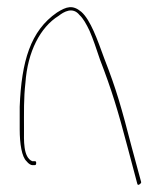

<svg xmlns="http://www.w3.org/2000/svg" viewBox="-20 -563 456 536"><path d="M35 -202C35 -161 41 -125 54 -113C60 -105 67 -102 70 -102H77C80 -102 81 -104 81 -108C81 -112 80 -113 77 -113H70C44 -124 47 -173 47 -202C47 -248 46 -289 51 -332C57 -418 92 -487 144 -519C158 -530 183 -545 202 -521C212 -512 221 -496 230 -477C240 -454 249 -427 259 -397C292 -311 308 -259 337 -149L363 -51C364 -47 365 -47 367 -47C370 -48 375 -52 374 -55L348 -151C319 -263 305 -313 271 -400C252 -452 233 -507 207 -530C183 -550 166 -545 139 -528C65 -477 40 -392 35 -265ZM144 -519Z"/></svg>

Font: Stray Cat
Style: HlCn
Weight: 100
Version: Version 1.0